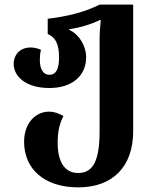

<svg xmlns="http://www.w3.org/2000/svg" viewBox="-20 -556 668 829"><path d="M318 253C466 253 555 164 555 11V-536H410C349 -505 272 -485 186 -475V-409C220 -395 235 -365 235 -308C235 -258 222 -233 193 -233C166 -233 152 -259 152 -296C152 -311 153 -327 157 -341C142 -348 124 -351 113 -351C61 -351 39 -314 39 -281C39 -224 94 -176 193 -176C293 -176 352 -230 352 -309C352 -357 322 -408 279 -427V-430C328 -437 373 -451 410 -469H415C412 -439 410 -412 410 -385V11C410 139 381 191 318 191C256 191 229 138 229 61C229 8 238 -24 254 -55C234 -67 213 -74 192 -74C134 -74 84 -25 84 56C84 171 168 253 318 253Z"/></svg>

Font: Noto Serif Georgian SemiCondensed Bold
Style: Regular
Weight: 700
Width: 4
Designer: Monotype Design Team, Akaki Razmadze
Foundry: Google LLC
Version: Version 2.003